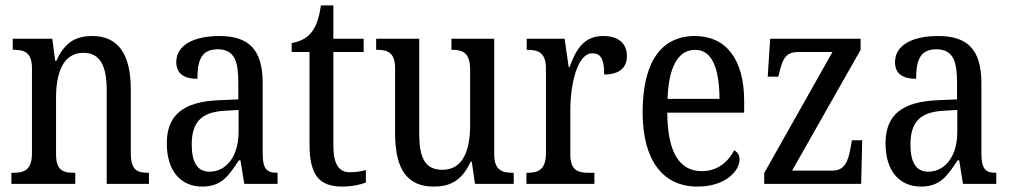

<svg xmlns="http://www.w3.org/2000/svg" viewBox="-20 -679 3735 709"><path d="M22 0H258V-41H253C215 -41 187 -49 187 -108V-321C187 -405 211 -484 288 -484C352 -484 374 -432 374 -346V0H530V-41H526C488 -41 463 -50 463 -113V-349C463 -486 411 -546 321 -546C261 -546 219 -524 188 -454H184L173 -536H27V-495H32C69 -495 98 -486 98 -427V-113C98 -50 68 -41 30 -41H22Z M727 10C799 10 825 -31 862 -87H868L882 0H1005V-41H1002C964 -41 950 -57 950 -113V-372C950 -499 896 -546 790 -546C697 -546 631 -513 631 -450C631 -408 658 -388 709 -388C709 -452 721 -497 784 -497C849 -497 860 -447 860 -373V-312L790 -309C659 -304 596 -256 596 -150C596 -41 653 10 727 10ZM753 -45C708 -45 688 -82 688 -144C688 -223 718 -265 810 -270L861 -273V-191C861 -106 819 -45 753 -45Z M1244 10C1281 10 1314 2 1331 -5V-51C1312 -46 1295 -43 1272 -43C1231 -43 1211 -73 1211 -143V-487H1323V-536H1211V-659H1165C1157 -605 1146 -579 1128 -557C1110 -536 1086 -525 1057 -520V-487H1123V-145C1123 -30 1161 10 1244 10Z M1582 10C1640 10 1685 -10 1718 -82H1722L1734 0H1877V-41H1873C1836 -41 1805 -49 1805 -109V-536H1647V-495H1650C1687 -495 1716 -486 1716 -422V-215C1716 -118 1686 -52 1614 -52C1547 -52 1528 -99 1528 -189V-536H1369V-495H1373C1410 -495 1439 -486 1439 -427V-186C1439 -48 1488 10 1582 10Z M1924 0H2175V-41H2153C2116 -41 2086 -49 2086 -108V-273C2086 -362 2110 -482 2167 -482C2200 -482 2211 -459 2211 -404C2270 -404 2295 -431 2295 -472C2295 -517 2266 -546 2207 -546C2135 -546 2106 -494 2083 -431H2080L2065 -536H1925V-495H1928C1965 -495 1996 -486 1996 -427V-113C1996 -50 1965 -41 1927 -41H1924Z M2555 10C2662 10 2711 -50 2711 -90C2711 -108 2701 -119 2691 -124C2670 -83 2631 -47 2572 -47C2490 -47 2445 -114 2444 -263H2728V-305C2728 -463 2659 -546 2546 -546C2423 -546 2353 -452 2353 -264C2353 -90 2426 10 2555 10ZM2637 -314H2445C2449 -430 2483 -495 2547 -495C2612 -495 2636 -422 2637 -314Z M2802 0H3160L3164 -161H3126L3121 -134C3112 -81 3098 -49 3054 -49H2905L3158 -495V-536H2824L2815 -396H2854L2857 -407C2869 -459 2880 -487 2928 -487H3054L2802 -40Z M3381 10C3453 10 3479 -31 3516 -87H3522L3536 0H3659V-41H3656C3618 -41 3604 -57 3604 -113V-372C3604 -499 3550 -546 3444 -546C3351 -546 3285 -513 3285 -450C3285 -408 3312 -388 3363 -388C3363 -452 3375 -497 3438 -497C3503 -497 3514 -447 3514 -373V-312L3444 -309C3313 -304 3250 -256 3250 -150C3250 -41 3307 10 3381 10ZM3407 -45C3362 -45 3342 -82 3342 -144C3342 -223 3372 -265 3464 -270L3515 -273V-191C3515 -106 3473 -45 3407 -45Z"/></svg>

Font: Noto Serif Lao Cond
Style: Regular
Weight: 400
Width: 3
Designer: Monotype Design Team
Foundry: Monotype Imaging Inc.
Version: Version 2.004